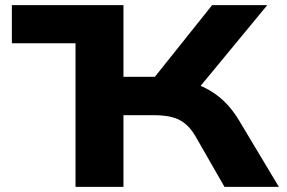

<svg xmlns="http://www.w3.org/2000/svg" viewBox="-20 -725 1112 745"><path d="M26 -557V-705H459V-557ZM273 0V-705H459V-427H598L561 -402L803 -705H1017L738 -367L659 -419Q723 -409 768.5 -387.5Q814 -366 848 -333.5Q882 -301 908 -257L1062 0H851L738 -197Q713 -240 677.5 -259Q642 -278 577 -278H459V0Z"/></svg>

Font: Nunito Sans 7pt Expanded ExtraBold
Style: Regular
Weight: 800
Width: 7
Designer: Vernon Adams
Foundry: Vernon Adams
Version: Version 3.101;gftools[0.9.27]